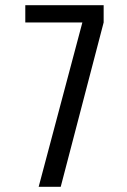

<svg xmlns="http://www.w3.org/2000/svg" viewBox="-20 -720 490 740"><path d="M77.5 -700H379.5V-633.5L214 0H129L297.5 -633.5H77.5Z"/></svg>

Font: League Mono Condensed
Style: Regular
Weight: 400
Width: 1
Designer: Tyler Finck
Foundry: The League of Moveable Type / Tyler Finck
Version: Version 2.210